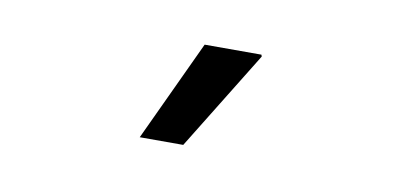

<svg xmlns="http://www.w3.org/2000/svg" viewBox="-33 -829 655 313"><g transform="rotate(10 294.5 -672.5)"><path d="M208 -589 286 -756H380L381 -753L280 -589Z"/></g></svg>

Font: Chivo Medium
Style: Regular
Weight: 400
Version: Version 2.002